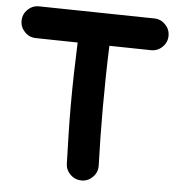

<svg xmlns="http://www.w3.org/2000/svg" viewBox="-55 -768 823 893"><g transform="rotate(5 357.0 -322.0)"><path d="M360.4 72.8Q329.6 73.2 307.1 52.2Q284.7 31.2 283.7 0.5Q281.7 -66.4 280 -133.8Q278.3 -201.2 278.3 -269Q278.3 -343.8 280 -417.5Q281.7 -491.2 284.7 -564.9L88.9 -568.4Q58.6 -568.8 37.1 -591.1Q15.6 -613.3 16.1 -644Q16.6 -674.3 38.8 -695.8Q61 -717.3 91.8 -716.8L630.4 -707.5Q660.6 -707 682.1 -684.8Q703.6 -662.6 703.1 -631.8Q702.6 -601.6 680.4 -580.1Q658.2 -558.6 627.4 -559.1L433.1 -562.5Q430.2 -489.3 429 -416.5Q427.7 -343.8 427.7 -269Q427.7 -137.2 432.1 -3.9Q433.1 26.9 411.9 49.3Q390.6 71.8 360.4 72.8Z"/></g></svg>

Font: Mikhak-DS2-FD ExtraBold
Style: Regular
Weight: 800
Designer: Amin Abedi
Version: Version 3.2